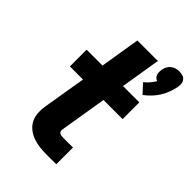

<svg xmlns="http://www.w3.org/2000/svg" viewBox="-226 -875 974 974"><g transform="rotate(45 261.5 -387.5)"><path d="M424 -558 380 -606Q394 -617 406 -631Q418 -645 427 -660Q419 -663 413 -668.5Q407 -674 404 -682Q401 -690 401 -698.5Q401 -707 402 -716Q404 -728 409.5 -739.5Q415 -751 425 -759.5Q435 -768 447.5 -771.5Q460 -775 472 -775Q484 -775 495.5 -771.5Q507 -768 514 -759.5Q521 -751 522.5 -739.5Q524 -728 522 -715Q518 -693 510 -671Q502 -649 489.5 -628.5Q477 -608 460.5 -590.5Q444 -573 424 -558ZM291 0Q266 0 242 -3Q218 -6 196 -14Q174 -22 155.5 -36.5Q137 -51 126.5 -71.5Q116 -92 114 -116Q112 -140 116 -165L155 -400H61V-520H175L210 -735H357L322 -520H439V-400H302L260 -145Q259 -139 261 -133.5Q263 -128 268 -125Q273 -122 279 -121Q285 -120 291 -120H363V0Z"/></g></svg>

Font: Iosevka Etoile Heavy Oblique
Style: Regular
Weight: 900
Italic angle: -9°
Designer: Belleve Invis
Foundry: Belleve Invis
Version: Version 15.5.2; ttfautohint (v1.8.4)